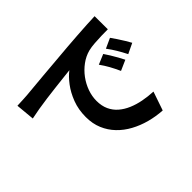

<svg xmlns="http://www.w3.org/2000/svg" viewBox="-162 -1012 1324 1324"><g transform="rotate(-45 500.0 -350.0)"><path d="M69.3 -685.6Q98.8 -686.6 126 -688.1Q153.2 -689.6 167.4 -690.6Q198.5 -693.4 243.9 -697.6Q289.3 -701.8 345.5 -706.8Q401.8 -711.7 465.9 -717Q530 -722.4 599 -728.4Q650.7 -732.6 702.6 -736.1Q754.4 -739.6 800.9 -742.4Q847.4 -745.1 882.3 -746.1L883 -617.6Q856.2 -617.9 821.1 -616.9Q786.1 -615.9 751.5 -613.4Q716.8 -611 689.7 -604.3Q644.9 -592.5 606.2 -563.9Q567.5 -535.4 538.8 -496.6Q510.2 -457.8 494.3 -413.2Q478.4 -368.6 478.4 -323.9Q478.4 -274.6 495.5 -237.2Q512.7 -199.8 543.4 -173.3Q574.1 -146.8 615 -129.4Q655.8 -112 703.3 -102.9Q750.8 -93.8 801.7 -91.3L754.8 45.9Q692 42 632.4 26Q572.7 9.9 521.1 -18.2Q469.4 -46.2 430.5 -86.8Q391.5 -127.3 369.5 -179.7Q347.4 -232 347.4 -297.1Q347.4 -369.4 370.4 -429.8Q393.5 -490.3 427.8 -535.4Q462.2 -580.5 496 -605.6Q467.8 -602.4 428.4 -598.1Q389 -593.8 343.2 -588.4Q297.5 -583.1 250.7 -576.9Q203.9 -570.7 160.3 -563.4Q116.8 -556.1 82.1 -548.5ZM740.2 -519.8Q752.7 -502.4 767.4 -477.9Q782.2 -453.4 796.2 -428.8Q810.3 -404.1 819.9 -383.8L744.3 -350.3Q725.4 -391.7 707.7 -423.8Q689.9 -455.9 666.4 -488.8ZM851.8 -565.6Q864.6 -548.2 880.2 -524.5Q895.8 -500.8 910.8 -476.5Q925.7 -452.3 936.2 -432.7L861.4 -396.9Q840.7 -437.5 822.1 -468.3Q803.6 -499.2 779 -532.3Z"/></g></svg>

Font: Noto Sans TC Thin
Style: Regular
Weight: 100
Designer: Ryoko NISHIZUKA 西塚涼子 (kana, bopomofo & ideographs); Paul D. Hunt (Latin, Greek & Cyrillic); Sandoll Communications 산돌커뮤니
Foundry: Adobe
Version: Version 2.004-H2;hotconv 1.0.118;makeotfexe 2.5.65603